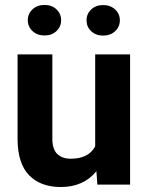

<svg xmlns="http://www.w3.org/2000/svg" viewBox="-20 -749 600 779"><path d="M160.6 -729Q189.9 -729 209 -711.2Q228 -693.4 228 -667Q228 -640.6 209 -622.8Q189.9 -605 160.6 -605Q131.3 -605 112.1 -622.8Q92.8 -640.6 92.8 -667Q92.8 -693.4 112.1 -711.2Q131.3 -729 160.6 -729ZM398.4 -728.5Q427.7 -728.5 447 -710.7Q466.3 -692.9 466.3 -666.5Q466.3 -640.1 447 -622.3Q427.7 -604.5 398.4 -604.5Q369.1 -604.5 350.1 -622.3Q331.1 -640.1 331.1 -666.5Q331.1 -692.9 350.1 -710.7Q369.1 -728.5 398.4 -728.5ZM375 0 371.1 -54.2Q318.8 9.8 226.6 9.8Q145 9.8 98.4 -37.6Q51.8 -85 51.3 -184.6V-528.3H192.4V-185.5Q192.4 -143.6 212.4 -124.3Q232.4 -105 267.1 -105Q339.4 -105 366.2 -155.3V-528.3H507.8V0Z"/></svg>

Font: Mardoto
Style: Bold
Weight: 700
Designer: Christian Robertson, Vahan Hovhannisyan
Foundry: Google
Version: Version 1.000